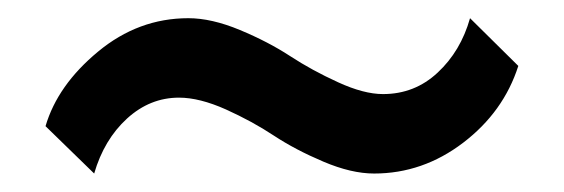

<svg xmlns="http://www.w3.org/2000/svg" viewBox="-20 -431 617 210"><path d="M494.1 -411.1 546.9 -358.9Q530.8 -308.6 486.6 -274.9Q442.4 -241.2 389.2 -241.2Q364.3 -241.2 333.7 -254.2Q303.2 -267.1 279.5 -282.7Q255.9 -298.3 227.1 -311.3Q198.2 -324.2 175.8 -324.2Q144 -324.2 118.9 -301.3Q93.8 -278.3 83 -241.2L29.8 -293Q43 -337.9 87.2 -374.5Q131.3 -411.1 186 -411.1Q211.4 -411.1 242.4 -398.2Q273.4 -385.3 297.4 -369.6Q321.3 -354 349.6 -341.1Q377.9 -328.1 398.9 -328.1Q433.6 -328.1 458.7 -351.6Q483.9 -375 494.1 -411.1Z"/></svg>

Font: Sinkin Sans 400 Regular
Style: Regular
Weight: 400
Designer: Keith Bates
Foundry: K-Type
Version: Sinkin Sans (version 1.0)  by Keith Bates   •   © 2014   www